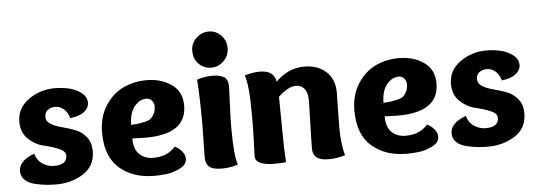

<svg xmlns="http://www.w3.org/2000/svg" viewBox="-48 -844 2766 990"><g transform="rotate(-5 1335.0 -348.5)"><path d="M308 -324Q300 -355 280 -372Q260 -389 236 -389Q213 -389 197 -377Q181 -365 181 -342Q181 -318 204.5 -304Q228 -290 261.5 -281.5Q295 -273 328.5 -260.5Q362 -248 385.5 -219Q409 -190 409 -145Q409 -69 348.5 -29.5Q288 10 206 10Q180 10 155 7.5Q130 5 97.5 -2.5Q65 -10 45.5 -28.5Q26 -47 26 -74Q26 -128 107 -158Q117 -122 145 -104Q173 -86 204 -86Q271 -86 271 -134Q271 -157 235.5 -171.5Q200 -186 158 -195.5Q116 -205 80.5 -238.5Q45 -272 45 -328Q45 -399 105.5 -442Q166 -485 242 -485Q277 -485 312.5 -477.5Q348 -470 377 -448.5Q406 -427 406 -396Q406 -369 381.5 -349.5Q357 -330 308 -324Z M717 -485Q791 -485 845 -448Q899 -411 899 -338Q899 -190 687 -190Q668 -190 618 -192Q618 -135 646.5 -109Q675 -83 717 -83Q791 -83 832 -131Q855 -120 869.5 -101.5Q884 -83 884 -64Q884 -34 848.5 -16Q813 2 779.5 6Q746 10 715 10Q605 10 535 -50.5Q465 -111 465 -235Q465 -317 503.5 -375.5Q542 -434 597.5 -459.5Q653 -485 717 -485ZM709 -390Q673 -390 646 -357.5Q619 -325 618 -262Q646 -264 657.5 -265.5Q669 -267 690.5 -272Q712 -277 721.5 -285.5Q731 -294 739 -309.5Q747 -325 747 -348Q747 -364 736 -377Q725 -390 709 -390Z M1056 -520Q1018 -520 991.5 -546.5Q965 -573 965 -614Q965 -653 993 -680Q1021 -707 1058 -707Q1095 -707 1121.5 -680Q1148 -653 1148 -614Q1148 -574 1120 -547Q1092 -520 1056 -520ZM1058 -478Q1096 -478 1117 -465Q1138 -452 1138 -414Q1138 -408 1134.5 -326Q1131 -244 1131 -203Q1131 -61 1148 -10Q1106 3 1065 3Q1018 3 999.5 -13.5Q981 -30 981 -62Q981 -78 982.5 -137Q984 -196 984 -231Q984 -374 977 -465Q1015 -478 1058 -478Z M1224 -465Q1265 -478 1302 -478Q1375 -478 1385 -419Q1450 -484 1533 -484Q1601 -484 1645 -445Q1689 -406 1689 -334Q1689 -332 1687.5 -262Q1686 -192 1686 -156Q1686 -70 1703 -10Q1660 3 1616 3Q1536 3 1536 -58Q1536 -94 1539 -190.5Q1542 -287 1542 -307Q1542 -348 1525.5 -368.5Q1509 -389 1483 -389Q1441 -389 1390 -340Q1392 -212 1392 -155Q1392 -67 1397 -1Q1364 2 1338 2Q1238 2 1238 -46Q1238 -50 1240.5 -116Q1243 -182 1243 -253Q1243 -416 1224 -465Z M2023 -485Q2097 -485 2151 -448Q2205 -411 2205 -338Q2205 -190 1993 -190Q1974 -190 1924 -192Q1924 -135 1952.5 -109Q1981 -83 2023 -83Q2097 -83 2138 -131Q2161 -120 2175.5 -101.5Q2190 -83 2190 -64Q2190 -34 2154.5 -16Q2119 2 2085.5 6Q2052 10 2021 10Q1911 10 1841 -50.5Q1771 -111 1771 -235Q1771 -317 1809.5 -375.5Q1848 -434 1903.5 -459.5Q1959 -485 2023 -485ZM2015 -390Q1979 -390 1952 -357.5Q1925 -325 1924 -262Q1952 -264 1963.5 -265.5Q1975 -267 1996.5 -272Q2018 -277 2027.5 -285.5Q2037 -294 2045 -309.5Q2053 -325 2053 -348Q2053 -364 2042 -377Q2031 -390 2015 -390Z M2542 -324Q2534 -355 2514 -372Q2494 -389 2470 -389Q2447 -389 2431 -377Q2415 -365 2415 -342Q2415 -318 2438.5 -304Q2462 -290 2495.5 -281.5Q2529 -273 2562.5 -260.5Q2596 -248 2619.5 -219Q2643 -190 2643 -145Q2643 -69 2582.5 -29.5Q2522 10 2440 10Q2414 10 2389 7.5Q2364 5 2331.5 -2.5Q2299 -10 2279.5 -28.5Q2260 -47 2260 -74Q2260 -128 2341 -158Q2351 -122 2379 -104Q2407 -86 2438 -86Q2505 -86 2505 -134Q2505 -157 2469.5 -171.5Q2434 -186 2392 -195.5Q2350 -205 2314.5 -238.5Q2279 -272 2279 -328Q2279 -399 2339.5 -442Q2400 -485 2476 -485Q2511 -485 2546.5 -477.5Q2582 -470 2611 -448.5Q2640 -427 2640 -396Q2640 -369 2615.5 -349.5Q2591 -330 2542 -324Z"/></g></svg>

Font: Overlock Black
Style: Regular
Weight: 900
Designer: Dario Muhafara
Foundry: Dario Manuel Muhafara
Version: Version 1.002